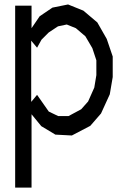

<svg xmlns="http://www.w3.org/2000/svg" viewBox="-20 -649 553 865"><path d="M487.8 -301.8 474.6 -224.1 435.1 -137.7 386.7 -82 303.7 -38.6 229.5 -42.5 166 -80.6 122.1 -134.3V196.3H48.3V-623.5H122.1V-522L158.7 -575.7L216.3 -614.7L286.6 -628.9L355.5 -601.1L418.5 -547.9L460.9 -473.6L487.8 -394.5ZM414.1 -310.5V-377.4L396 -432.1L364.7 -485.4L321.8 -522L280.8 -538.6L241.2 -530.3L199.7 -502.9L167 -470.2L147 -434.1L120.6 -465.8V-189.9L147 -221.7L199.7 -146.5L242.2 -126H288.6L345.7 -156.7L377 -191.9L404.8 -254.4Z"/></svg>

Font: Gap Sans
Style: Regular
Weight: 400
Designer: Alexandre Liziard and Étienne Ozeray
Foundry: Interstices.io
Version: Version 1.6.1 - December 3. 2014